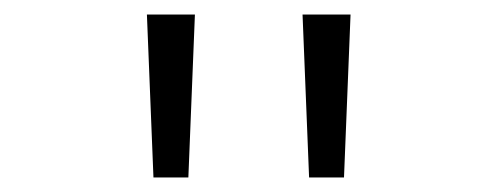

<svg xmlns="http://www.w3.org/2000/svg" viewBox="-20 -746 684 264"><path d="M405 -502 396 -726H462L453 -502ZM191 -502 182 -726H248L239 -502Z"/></svg>

Font: Panamera Light
Style: Regular
Weight: 300
Designer: Bastien Sozeau
Foundry: NBR — Bastien Sozeau
Version: Version 3.002; ttfautohint (v1.8.4.7-5d5b);gftools[0.9.33]